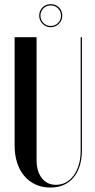

<svg xmlns="http://www.w3.org/2000/svg" viewBox="-20 -874 448 904"><path d="M48.8 -699V-189.8Q48.8 -144.5 60.6 -107.8Q72.5 -71 94.8 -45.1Q117 -19.2 147.9 -5.1Q178.8 9 217.5 9Q252.5 9 279.9 -3.2Q307.2 -15.5 326.2 -38Q345.2 -60.5 355.5 -93.5Q365.8 -126.5 365.8 -168V-699H359.8V-165Q359.8 -128.2 351.1 -98.6Q342.5 -69 326.8 -47.8Q311 -26.5 290 -15.1Q269 -3.8 243.8 -3.8Q201.2 -3.8 176.8 -35.6Q152.2 -67.5 152.2 -119.8V-699ZM164.5 -800.1Q164.5 -823.2 180.1 -838.9Q195.8 -854.5 219 -854.5Q242.1 -854.5 257.7 -838.9Q273.2 -823.3 273.2 -800.1Q273.2 -777.8 257.2 -761.8Q241.2 -745.8 219 -745.8Q196.5 -745.8 180.5 -761.8Q164.5 -777.8 164.5 -800.1ZM170.5 -800.1Q170.5 -779.8 184.6 -765.8Q198.7 -751.8 219 -751.8Q239.2 -751.8 253.2 -765.8Q267.2 -779.9 267.2 -800.1Q267.2 -820.2 253.2 -834.4Q239.2 -848.5 219 -848.5Q198.5 -848.5 184.5 -834.5Q170.5 -820.5 170.5 -800.1Z"/></svg>

Font: Moniqa Black
Style: Regular
Weight: 900
Designer: Rajesh Rajput
Foundry: Rajesh Rajput
Version: Version 1.000